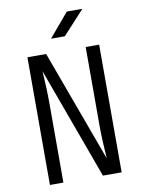

<svg xmlns="http://www.w3.org/2000/svg" viewBox="-101 -1013 801 1081"><g transform="rotate(-10 300.0 -472.5)"><path d="M95 0V-730H202L436 -92Q428 -205 428 -280V-730H505V0H398L165 -638Q172 -537 172 -450V0ZM323 -810H244L358 -945H447Z"/></g></svg>

Font: JetBrains Mono Semi Light
Style: Regular
Weight: 350
Monospace: yes
Designer: Philipp Nurullin, Konstantin Bulenkov
Foundry: JetBrains
Version: 2.002